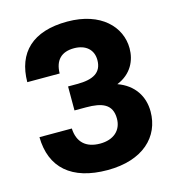

<svg xmlns="http://www.w3.org/2000/svg" viewBox="-110 -824 839 928"><g transform="rotate(-15 309.5 -360.0)"><path d="M315 12C492 12 588 -82 588 -208C588 -284 548 -348 467 -377C541 -407 569 -469 569 -529C569 -637 479 -732 311 -732C137 -732 50 -646 49 -499H211C212 -565 246 -599 309 -599C366 -599 404 -568 404 -515C404 -452 360 -428 280 -428H234V-308H292C371 -308 422 -290 422 -217C422 -158 380 -121 313 -121C242 -121 202 -158 199 -227H37C39 -74 135 12 315 12Z"/></g></svg>

Font: Aspekta 750
Style: Regular
Weight: 750
Designer: Ivo Dolenc
Version: Version 2.000